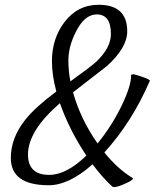

<svg xmlns="http://www.w3.org/2000/svg" viewBox="-20 -751 659 787"><path d="M594.2 -419.9Q521.5 -251 407.7 -126Q462.9 -58.1 523.4 -21.5Q524.9 -20.5 524.9 -19Q524.9 -11.7 486.6 4.6Q448.2 21 440.4 13.7Q400.4 -22.5 359.4 -77.6Q262.7 8.3 180.2 8.3Q24.4 8.3 24.4 -103.5Q24.4 -186 84 -260.7Q125 -312 210.9 -376Q192.9 -442.4 192.9 -500.5Q192.9 -590.8 242.2 -657.7Q296.9 -731.4 384.3 -731.4Q501.5 -731.4 501.5 -622.6Q501.5 -555.2 418 -480Q348.6 -426.3 279.3 -372.6Q310.5 -261.7 379.9 -163.1Q439.5 -235.8 480.5 -321.8Q519.5 -404.3 517.1 -444.3Q522 -445.3 526.9 -446.8Q537.1 -444.8 560.5 -437Q596.2 -424.8 594.2 -419.9ZM434.6 -611.8Q434.6 -691.9 376.5 -691.9Q327.1 -691.9 291.5 -621.6Q260.3 -560.5 260.3 -503.4Q260.3 -460 268.6 -417.5Q354.5 -479 375.5 -499Q434.6 -555.2 434.6 -611.8ZM334 -113.3Q264.2 -217.8 225.6 -328.1Q94.7 -214.8 94.7 -117.7Q94.7 -34.2 181.6 -34.2Q252.4 -34.2 334 -113.3Z"/></svg>

Font: Dai Banna SIL Light
Style: Oblique
Weight: 400
Italic angle: -11°
Designer: Victor Gaultney
Foundry: SIL International
Version: Version 2.000